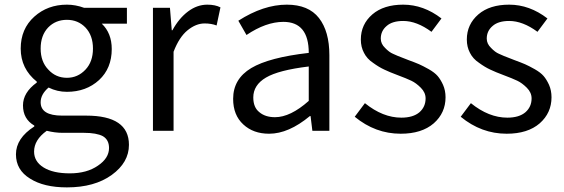

<svg xmlns="http://www.w3.org/2000/svg" viewBox="-20 -564 2434 828"><path d="M268.6 244.1Q168.9 244.1 109.4 206.1Q48.8 168.9 48.8 101.6Q48.8 32.2 127.9 -18.6V-22.5Q79.1 -50.8 79.1 -109.4Q79.1 -165 138.7 -208V-211.9Q69.3 -267.6 69.3 -354.5Q69.3 -439.5 127.9 -492.2Q185.5 -543.9 268.6 -543.9Q305.7 -543.9 342.8 -530.3H527.3V-461.9H418.9Q461.9 -420.9 461.9 -352.5Q461.9 -269.5 407.2 -218.8Q351.6 -168 268.6 -168Q226.6 -168 189.5 -186.5Q155.3 -157.2 155.3 -123Q155.3 -65.4 248 -65.4H351.6Q536.1 -65.4 536.1 60.5Q536.1 136.7 461.9 190.4Q387.7 244.1 268.6 244.1ZM268.6 -228.5Q315.4 -228.5 348.6 -263.7Q380.9 -297.9 380.9 -354.5Q380.9 -411.1 348.6 -445.3Q316.4 -478.5 268.6 -478.5Q219.7 -478.5 187.5 -445.3Q155.3 -411.1 155.3 -354.5Q155.3 -297.9 188.5 -263.7Q220.7 -228.5 268.6 -228.5ZM281.2 183.6Q354.5 183.6 402.3 150.4Q450.2 118.2 450.2 74.2Q450.2 39.1 423.8 23.4Q396.5 8.8 341.8 8.8H250Q216.8 8.8 181.6 0Q127 39.1 127 89.8Q127 132.8 168 158.2Q209 183.6 281.2 183.6Z M712.9 -530.3 720.7 -433.6H723.6Q752 -485.4 791 -514.6Q830.1 -543.9 874 -543.9Q908.2 -543.9 930.7 -532.2L914.1 -454.1Q891.6 -462.9 862.3 -462.9Q825.2 -462.9 789.1 -433.6Q752.9 -404.3 728.5 -340.8V0H639.6V-530.3Z M1140.6 12.7Q1072.3 12.7 1029.3 -27.3Q985.4 -67.4 985.4 -137.7Q985.4 -223.6 1063.5 -270.5Q1140.6 -316.4 1311.5 -335.9Q1311.5 -469.7 1202.1 -469.7Q1127 -469.7 1043 -413.1L1007.8 -474.6Q1116.2 -543.9 1216.8 -543.9Q1310.5 -543.9 1355.5 -486.3Q1400.4 -428.7 1400.4 -326.2V0H1327.1L1319.3 -63.5H1316.4Q1224.6 12.7 1140.6 12.7ZM1166 -58.6Q1232.4 -58.6 1311.5 -128.9V-277.3Q1181.6 -261.7 1127 -229.5Q1072.3 -197.3 1072.3 -143.6Q1072.3 -100.6 1098.6 -80.1Q1124 -58.6 1166 -58.6Z M1708 12.7Q1598.6 12.7 1509.8 -60.5L1553.7 -119.1Q1630.9 -56.6 1710.9 -56.6Q1761.7 -56.6 1789.1 -80.1Q1815.4 -103.5 1815.4 -139.6Q1815.4 -165 1794.9 -185.5Q1774.4 -206.1 1753.9 -215.8Q1733.4 -225.6 1694.3 -240.2Q1660.2 -252.9 1637.7 -263.7Q1614.3 -274.4 1588.9 -293Q1562.5 -310.5 1549.8 -335.9Q1536.1 -361.3 1536.1 -393.6Q1536.1 -459 1585.9 -502Q1634.8 -543.9 1718.8 -543.9Q1806.6 -543.9 1883.8 -484.4L1840.8 -426.8Q1777.3 -473.6 1718.8 -473.6Q1671.9 -473.6 1647.5 -452.1Q1622.1 -430.7 1622.1 -397.5Q1622.1 -375 1640.6 -357.4Q1658.2 -338.9 1674.8 -332Q1690.4 -324.2 1729.5 -309.6Q1736.3 -306.6 1739.3 -305.7Q1771.5 -293.9 1787.1 -287.1Q1802.7 -280.3 1829.1 -265.6Q1854.5 -251 1867.2 -236.3Q1879.9 -221.7 1890.6 -198.2Q1901.4 -173.8 1901.4 -144.5Q1901.4 -77.1 1850.6 -32.2Q1798.8 12.7 1708 12.7Z M2165 12.7Q2055.7 12.7 1966.8 -60.5L2010.7 -119.1Q2087.9 -56.6 2168 -56.6Q2218.8 -56.6 2246.1 -80.1Q2272.5 -103.5 2272.5 -139.6Q2272.5 -165 2252 -185.5Q2231.4 -206.1 2210.9 -215.8Q2190.4 -225.6 2151.4 -240.2Q2117.2 -252.9 2094.7 -263.7Q2071.3 -274.4 2045.9 -293Q2019.5 -310.5 2006.8 -335.9Q1993.2 -361.3 1993.2 -393.6Q1993.2 -459 2043 -502Q2091.8 -543.9 2175.8 -543.9Q2263.7 -543.9 2340.8 -484.4L2297.9 -426.8Q2234.4 -473.6 2175.8 -473.6Q2128.9 -473.6 2104.5 -452.1Q2079.1 -430.7 2079.1 -397.5Q2079.1 -375 2097.7 -357.4Q2115.2 -338.9 2131.8 -332Q2147.5 -324.2 2186.5 -309.6Q2193.4 -306.6 2196.3 -305.7Q2228.5 -293.9 2244.1 -287.1Q2259.8 -280.3 2286.1 -265.6Q2311.5 -251 2324.2 -236.3Q2336.9 -221.7 2347.7 -198.2Q2358.4 -173.8 2358.4 -144.5Q2358.4 -77.1 2307.6 -32.2Q2255.9 12.7 2165 12.7Z"/></svg>

Font: Noto Traditional Nushu
Style: Regular
Weight: 400
Designer: LIU Zhao
Foundry: Z&Z Studio
Version: Version 1.001; ttfautohint (v1.8.3) -l 8 -r 50 -G 200 -x 14 